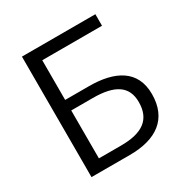

<svg xmlns="http://www.w3.org/2000/svg" viewBox="-167 -871 977 1010"><g transform="rotate(-30 321.5 -366.0)"><path d="M102 0H335C497 0 596 -70 596 -220C596 -365 486 -421 330 -421H185V-662H548V-732H102ZM185 -66V-357H316C447 -357 515 -316 515 -218C515 -113 450 -66 320 -66Z"/></g></svg>

Font: Genne Gothic Normal
Style: Regular
Weight: 350
Designer: Ryoko NISHIZUKA (kana & ideographs); Paul D. Hunt (Latin, Greek & Cyrillic); Wenlong ZHANG (bopomofo); Sandoll Communica
Foundry: Adobe Systems Incorporated
Version: Version 1.004;PS 1.004;hotconv 16.6.51;makeotf.lib2.5.65220